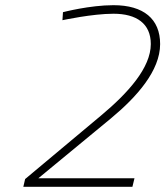

<svg xmlns="http://www.w3.org/2000/svg" viewBox="-20 -721 638 741"><path d="M499 -33H128L408 -264C508 -347 598 -448 598 -551C598 -648 534 -701 418 -701C326 -701 223 -674 223 -674L221 -643C221 -643 336 -668 418 -668C507 -668 562 -630 562 -551C562 -460 475 -363 371 -276L77 -30L70 0H491Z"/></svg>

Font: RazerF5 Thin
Style: Italic
Weight: 250
Foundry: Razer Inc.
Version: Version 2